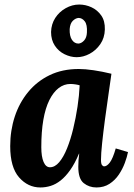

<svg xmlns="http://www.w3.org/2000/svg" viewBox="-20 -815 589 846"><path d="M327 -511Q355 -511 392.5 -505.5Q430 -500 471 -490Q466 -453 458 -399Q450 -345 442.5 -288.5Q435 -232 430 -184.5Q425 -137 425 -111Q425 -93 429.5 -87.5Q434 -82 439 -82Q451 -82 464 -99Q477 -116 490 -161L544 -145Q540 -124 530 -97Q520 -70 503.5 -45.5Q487 -21 462.5 -5Q438 11 405 11Q373 11 349 -8Q325 -27 325 -80Q325 -93 326 -109Q327 -125 329 -138H328Q310 -95 289.5 -66Q269 -37 247.5 -20Q226 -3 203.5 4Q181 11 158 11Q103 11 64 -33.5Q25 -78 25 -171Q25 -240 45 -301Q65 -362 104 -409.5Q143 -457 199 -484Q255 -511 327 -511ZM290 -445Q262 -445 238.5 -427Q215 -409 197.5 -374Q180 -339 171 -287Q162 -235 162 -166Q162 -125 172 -101.5Q182 -78 200 -78Q222 -78 241 -100.5Q260 -123 275.5 -161.5Q291 -200 302.5 -247.5Q314 -295 321.5 -344.5Q329 -394 331 -439Q326 -441 313.5 -443Q301 -445 290 -445ZM318 -563Q291 -563 264.5 -576Q238 -589 221.5 -614Q205 -639 205 -674Q206 -709 223.5 -736Q241 -763 269.5 -779Q298 -795 329 -795Q357 -795 383 -783Q409 -771 426 -747Q443 -723 442 -685Q441 -648 422 -620.5Q403 -593 375 -578Q347 -563 318 -563ZM326 -623Q339 -624 350.5 -636.5Q362 -649 363 -672Q365 -706 353.5 -721Q342 -736 326 -736Q313 -735 301 -723.5Q289 -712 287 -687Q286 -656 297 -639.5Q308 -623 326 -623Z"/></svg>

Font: Lora Italic
Style: Italic
Weight: 400
Italic angle: -3°
Designer: Olga Karpushina, Alexei Vanyashin (Cyrillic)
Foundry: Cyreal
Version: Version 2.210; ttfautohint (v1.8.1.43-b0c9)